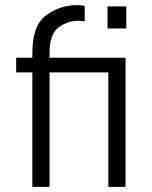

<svg xmlns="http://www.w3.org/2000/svg" viewBox="-20 -728 592 748"><path d="M173 -446V0H106V-446H43V-503H106V-521Q106 -630 160.5 -669Q215 -708 279 -708Q291 -708 299.5 -707Q308 -706 310 -705V-645Q308 -645 302 -646Q296 -647 286 -647Q243 -647 208 -621Q173 -595 173 -521V-503H469V0H402V-446ZM472 -703V-617H399V-703Z"/></svg>

Font: Museo Sans Light
Style: Regular
Weight: 300
Designer: Jos Buivenga
Foundry: Jos Buivenga & Rosetta Type Foundry (extension, remastering)
Version: Version 3.600;PS 1.000;hotconv 1.0.88;makeotf.lib2.5.647800;